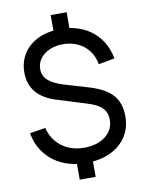

<svg xmlns="http://www.w3.org/2000/svg" viewBox="-98 -888 799 1055"><g transform="rotate(-10 301.0 -361.0)"><path d="M259.5 99V-16.5H348.5V99ZM259.5 -703.5V-819.5H348.5V-703.5ZM311 15Q238 15 179.8 -11.2Q121.5 -37.5 84 -85.8Q46.5 -134 35 -199.5L122.5 -214Q138.5 -147.5 190.2 -108.5Q242 -69.5 315 -69.5Q388.5 -69.5 434 -105Q479.5 -140.5 479.5 -196.5Q479.5 -237.5 455.2 -262.5Q431 -287.5 374 -305L209.5 -356Q62 -402 62 -532Q62 -593 91.8 -638.8Q121.5 -684.5 175.2 -709.8Q229 -735 300.5 -734.5Q370 -734 424.5 -708.8Q479 -683.5 514.8 -636.5Q550.5 -589.5 563 -524L473 -507.5Q466 -550 442.2 -582Q418.5 -614 382 -631.8Q345.5 -649.5 300 -650Q257.5 -650.5 223.8 -636Q190 -621.5 170.5 -595.5Q151 -569.5 151 -536Q151 -499.5 178.2 -474.2Q205.5 -449 264 -431L399 -391Q488 -364.5 527.5 -319.8Q567 -275 567 -200.5Q567 -136 535.2 -87.5Q503.5 -39 445.8 -12Q388 15 311 15Z"/></g></svg>

Font: Manrope ExtraLight Medium
Style: Regular
Weight: 500
Version: Version 4.504